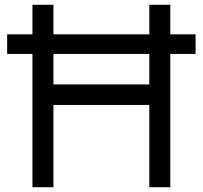

<svg xmlns="http://www.w3.org/2000/svg" viewBox="-20 -785 850 805"><path d="M116 -559H10V-641H116V-765H204V-641H606V-765H694V-641H800V-559H694V0H606V-345H204V0H116ZM606 -431V-559H204V-431Z"/></svg>

Font: Application
Style: Regular
Weight: 400
Designer: Wei Huang
Foundry: Wei Huang
Version: Version 0.012